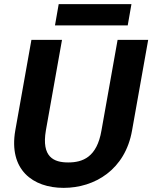

<svg xmlns="http://www.w3.org/2000/svg" viewBox="-20 -893 745 929"><path d="M288 16C438 16 586 -72 619 -262L697 -700H549L471 -262C449 -132 380 -107 310 -107C240 -107 180 -133 202 -262L280 -700H132L54 -262C21 -72 138 16 288 16ZM246 -770H598L616 -873H264Z"/></svg>

Font: Uncut Sans
Style: Bold Italic
Weight: 700
Italic angle: -10°
Designer: Kasper Nordkvist
Foundry: Uncut Type
Version: Version 1.111;FEAKit 1.0